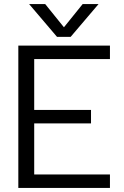

<svg xmlns="http://www.w3.org/2000/svg" viewBox="-20 -923 610 943"><path d="M123 -903H202L294 -789L386 -903H464L327 -742H260ZM70 -699H520V-633H148V-383H427V-317H148V-66H520V0H70Z"/></svg>

Font: Prompt Light
Style: Regular
Weight: 300
Designer: Katatrad Team
Foundry: CadsonDemak
Version: Version 1.001